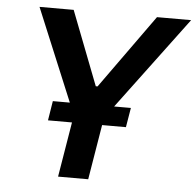

<svg xmlns="http://www.w3.org/2000/svg" viewBox="-52 -781 852 834"><g transform="rotate(5 374.0 -364.0)"><path d="M86.9 -727.5H235.8L360.4 -405.3H368.2L599.1 -727.5H748L407.7 -271.5L362.8 0H231.4L276.4 -271.5ZM166.5 -239.7 180.2 -324.7H520.5L506.3 -239.7Z"/></g></svg>

Font: Inter Display Semi Bold
Style: Italic
Weight: 600
Italic angle: -9.39999°
Designer: Rasmus Andersson
Foundry: rsms
Version: Version 4.000;git-4fc901f